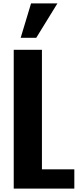

<svg xmlns="http://www.w3.org/2000/svg" viewBox="-20 -1100 472 1120"><path d="M100.6 -879.4 161.1 -1080.1H314.9L191.4 -879.4ZM60.1 0V-809.6H224.6V-112.3H413.6V0Z"/></svg>

Font: Oswald
Style: DemiBold
Weight: 600
Designer: Vernon Adams
Foundry: Vernon Adams
Version: 3.0; ttfautohint (v0.95) -l 8 -r 50 -G 200 -x 0 -w "G" -W -c